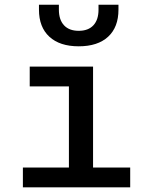

<svg xmlns="http://www.w3.org/2000/svg" viewBox="-20 -803 626 823"><path d="M78.1 0V-85H275.4V-432.6H107.4V-517.6H378.9V-85H538.1V0ZM317.4 -604.5Q236.3 -604.5 191.7 -645.5Q147 -686.5 147 -761.7V-782.7H232.4V-761.7Q232.4 -718.3 254.4 -694.6Q276.4 -670.9 317.4 -670.9Q358.4 -670.9 380.4 -694.6Q402.3 -718.3 402.3 -761.7V-782.7H487.8V-761.7Q487.8 -686.5 443.4 -645.5Q398.9 -604.5 317.4 -604.5Z"/></svg>

Font: Caskaydia Cove
Style: Regular
Weight: 400
Monospace: yes
Designer: Aaron Bell
Foundry: Saja Typeworks
Version: Version 4.300; ttfautohint (v1.8.3)